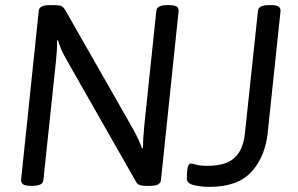

<svg xmlns="http://www.w3.org/2000/svg" viewBox="-20 -722 1161 748"><path d="M100 2Q78 2 70 -4Q62 -10 62 -20L131 -680Q133 -702 173 -702H194Q211 -702 219.5 -698Q228 -694 234 -683L481 -250Q500 -217 510 -197.5Q520 -178 524.5 -166.5Q529 -155 533 -145L537 -146Q537 -163 538 -182Q539 -201 542 -232L589 -680Q591 -702 631 -702H638Q660 -702 668 -696.5Q676 -691 676 -680L607 -20Q605 2 565 2H545Q519 2 511 -12L249 -472Q227 -510 218.5 -530Q210 -550 206 -565L202 -564Q203 -548 201.5 -525.5Q200 -503 198 -484L149 -20Q147 2 107 2ZM796 6Q764 6 736 -0.5Q708 -7 708 -26Q708 -59 712 -72Q716 -85 723 -85Q730 -85 744.5 -80.5Q759 -76 789 -76Q859 -76 893 -106.5Q927 -137 934 -201L985 -680Q987 -702 1027 -702H1035Q1057 -702 1065 -696.5Q1073 -691 1073 -680L1023 -205Q1013 -111 959.5 -52.5Q906 6 796 6Z"/></svg>

Font: Asap
Style: Italic
Weight: 400
Italic angle: -6°
Designer: Pablo Cosgaya
Foundry: Omnibus-Type
Version: Version 3.001; ttfautohint (v1.8.3)